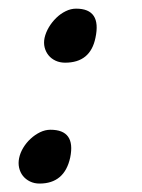

<svg xmlns="http://www.w3.org/2000/svg" viewBox="-20 -483 329 446"><path d="M143.1 -117.2Q129.9 -56.6 71.8 -56.6Q59.6 -56.6 49.6 -61.5Q39.6 -66.4 33.2 -74.5Q26.9 -82.5 24.4 -93.3Q22 -104 24.4 -115.7Q26.9 -127.9 33.9 -139.6Q41 -151.4 51 -160.6Q61 -169.9 73 -175.8Q85 -181.6 97.2 -181.6Q156.2 -181.6 143.1 -117.2ZM201.7 -395Q189.9 -337.4 131.3 -337.4Q119.1 -337.4 109.1 -342Q99.1 -346.7 92.8 -354.5Q86.4 -362.3 83.7 -372.8Q81.1 -383.3 83.5 -395Q86.4 -407.7 93.5 -419.7Q100.6 -431.6 110.6 -441.4Q120.6 -451.2 132.6 -457Q144.5 -462.9 156.7 -462.9Q216.3 -462.9 201.7 -395Z"/></svg>

Font: XB Khoramshahr
Style: Bold Italic
Weight: 700
Italic angle: -12°
Designer: Behnam
Foundry: Irmug
Version: Version 8.005 2009